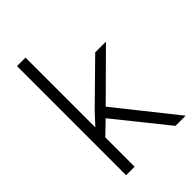

<svg xmlns="http://www.w3.org/2000/svg" viewBox="-222 -842 933 933"><g transform="rotate(-45 245.0 -375.0)"><path d="M201.7 -266.1 134.8 -201.7V0H76.2V-750H134.8V-270L189.9 -329.6L392.1 -528.3H465.8L241.7 -305.7L485.4 0H415.5Z"/></g></svg>

Font: SteelSelectRoboto
Style: Regular
Weight: 300
Designer: Google
Version: Version 2.137; 2017